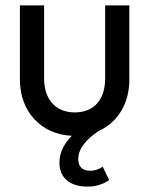

<svg xmlns="http://www.w3.org/2000/svg" viewBox="-20 -495 556 714"><path d="M305 199C343 199 367 187 386 175L362 125C350 133 335 140 315 140C286 140 271 124 271 97C271 57 301 23 347 -8C417 -39 461 -109 461 -199V-475H371V-203C371 -124 329 -77 258 -77C187 -77 144 -125 144 -203V-475H54V-199C54 -80 133 5 247 10C217 40 201 74 201 110C201 174 250 199 305 199Z"/></svg>

Font: MV Cash
Style: Regular
Weight: 400
Designer: Rodrigo Fuenzalida
Foundry: fragTYPE
Version: Version 1.100;Glyphs 3.1.2 (3151)